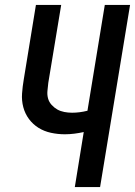

<svg xmlns="http://www.w3.org/2000/svg" viewBox="-20 -755 545 775"><path d="M282 0 318 -222Q300 -218 280.5 -215.5Q261 -213 242 -213Q213 -213 185.5 -219Q158 -225 135.5 -239Q113 -253 97 -274.5Q81 -296 74 -322.5Q67 -349 69 -377.5Q71 -406 76 -435L125 -735H227L175 -421Q173 -404 171.5 -388Q170 -372 174 -357.5Q178 -343 188.5 -331.5Q199 -320 211.5 -313Q224 -306 239.5 -303Q255 -300 271 -300Q286 -300 301.5 -302Q317 -304 333 -308L403 -735H505L384 0Z"/></svg>

Font: Iosevka SS18 Semibold
Style: Italic
Weight: 600
Italic angle: -9°
Monospace: yes
Designer: Belleve Invis
Foundry: Belleve Invis
Version: Version 25.1.1; ttfautohint (v1.8.4)